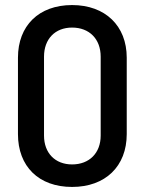

<svg xmlns="http://www.w3.org/2000/svg" viewBox="-20 -729 571 759"><path d="M265 10C396 10 481 -71 481 -199V-501C481 -627 396 -709 265 -709C133 -709 51 -627 51 -501V-199C51 -71 133 10 265 10ZM154 -193V-505C154 -575 198 -620 265 -620C333 -620 378 -575 378 -505V-193C378 -124 333 -79 265 -79C198 -79 154 -124 154 -193Z"/></svg>

Font: Vanilla Cream DemiBold
Style: Regular
Weight: 600
Designer: Jeremy Tribby, Jinavaṁso
Foundry: Tribby Type
Version: Version 1.422;Glyphs 3.1.2 (3151)